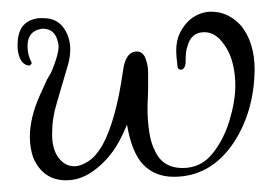

<svg xmlns="http://www.w3.org/2000/svg" viewBox="-20 -269 467 328"><path d="M93 39Q54 39 37 1Q31 -16 31 -35Q31 -68 48 -106L58 -128Q60 -133 63.5 -138.5Q67 -144 69 -149Q80 -176 80 -189Q80 -195 79 -197Q74 -220 53 -220Q52 -220 49.5 -219.5Q47 -219 44 -218Q27 -212 27 -190Q27 -175 34 -162V-160Q33 -160 33 -159Q31 -157 30 -157Q15 -158 11 -180Q10 -183 10 -192Q10 -231 41 -237Q43 -238 48 -238H54Q77 -238 89 -221Q100 -205 100 -185Q100 -172 96.5 -159.5Q93 -147 89 -134L77 -93Q73 -80 71 -67Q69 -54 69 -40Q69 -14 80 0.5Q91 15 107 15Q118 15 131 6.5Q144 -2 155 -21Q178 -63 190 -147Q194 -181 214 -181Q222 -181 227 -173Q229 -169 231 -161.5Q233 -154 233 -144V-114Q233 -107 232.5 -99.5Q232 -92 232 -84Q232 -63 235 -43.5Q238 -24 244 -13Q257 18 292 18Q323 18 342.5 -6Q362 -30 372 -63Q382 -96 382 -123Q382 -139 379 -154Q374 -180 359 -198Q346 -214 329 -214Q306 -214 300 -189Q297 -183 297 -160Q295 -150 289 -150Q283 -150 283 -158Q282 -166 281.5 -172Q281 -178 281 -182Q281 -200 287.5 -213Q294 -226 304 -235Q321 -249 341 -249Q370 -249 392 -225Q415 -196 415 -150Q414 -78 379 -25Q340 33 277 33Q245 33 225 12.5Q205 -8 197 -56Q185 -27 172.5 -10Q160 7 146 18Q121 39 93 39Z"/></svg>

Font: Puppies Play
Style: Regular
Weight: 400
Designer: Robert E. Leuschke
Foundry: Robert E. Leuschke
Version: Version 1.010; ttfautohint (v1.8.3)